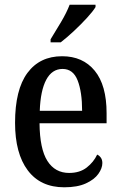

<svg xmlns="http://www.w3.org/2000/svg" viewBox="-20 -786 513 816"><path d="M253 10Q152 10 98 -62Q44 -134 44 -264Q44 -405 96.5 -476Q149 -547 244 -547Q332 -547 382.5 -485.5Q433 -424 433 -305V-262H148Q149 -153 181.5 -102Q214 -51 274 -51Q319 -51 348.5 -74Q378 -97 393 -129Q402 -125 408.5 -116Q415 -107 415 -93Q415 -71 398 -47Q381 -23 345 -6.5Q309 10 253 10ZM329 -315Q329 -395 310 -444Q291 -493 246 -493Q201 -493 176.5 -447Q152 -401 149 -315ZM195 -619Q216 -653 239.5 -692.5Q263 -732 276 -766H386V-756Q376 -739 350.5 -711Q325 -683 294.5 -654.5Q264 -626 238 -606H195Z"/></svg>

Font: Noto Serif Tamil Condensed Medium
Style: Italic
Weight: 500
Width: 3
Italic angle: -12°
Designer: Indian Type Foundry, Tom Grace, and the Monotype Design Team
Foundry: Monotype Imaging Inc.
Version: Version 2.003; ttfautohint (v1.8.4.7-5d5b)